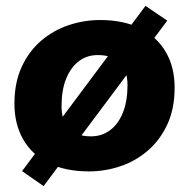

<svg xmlns="http://www.w3.org/2000/svg" viewBox="-20 -571 642 652"><path d="M282 11Q201 11 144.5 -17.5Q88 -46 58.5 -98Q29 -150 29 -219Q29 -290 53.5 -343.5Q78 -397 119.5 -432.5Q161 -468 213 -485.5Q265 -503 320 -503Q400 -503 456.5 -474.5Q513 -446 543 -394.5Q573 -343 573 -274Q573 -202 548.5 -149Q524 -96 482.5 -60Q441 -24 389 -6.5Q337 11 282 11ZM289 -108Q326 -108 354 -129Q382 -150 397.5 -189Q413 -228 413 -282Q413 -332 387.5 -358Q362 -384 312 -384Q275 -384 247.5 -363Q220 -342 204.5 -303.5Q189 -265 189 -210Q189 -160 214.5 -134Q240 -108 289 -108ZM128 61 55 10 474 -551 548 -501Z"/></svg>

Font: Nunito Sans 12pt ExtraLight 12pt Black
Style: Italic
Weight: 900
Italic angle: -9°
Version: Version 3.101;gftools[0.9.27]